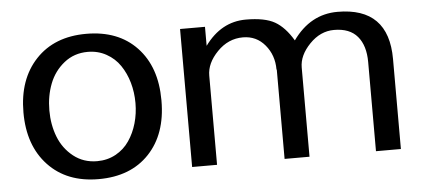

<svg xmlns="http://www.w3.org/2000/svg" viewBox="-42 -596 1520 693"><g transform="rotate(-5 718.0 -249.5)"><path d="M445.8 -248Q445.8 -286.6 435.8 -321.8Q425.8 -356.9 406.7 -385Q387.7 -413.1 357.4 -429.9Q327.1 -446.8 290 -446.8Q240.7 -446.8 204.3 -417.7Q168 -388.7 150.9 -344.5Q133.8 -300.3 133.8 -248Q133.8 -196.3 150.9 -152.3Q168 -108.4 204.3 -79.6Q240.7 -50.8 290 -50.8Q327.1 -50.8 357.4 -67.4Q387.7 -84 406.7 -112.1Q425.8 -140.1 435.8 -175Q445.8 -210 445.8 -248ZM540 -250V-248Q540 -127.4 473.1 -56.6Q406.2 14.2 290 14.2Q174.8 14.2 107.4 -57.4Q40 -128.9 40 -249Q40 -369.1 107.4 -440.7Q174.8 -512.2 290 -512.2Q406.2 -512.2 473.1 -441.4Q540 -370.6 540 -250Z M964.4 -323.2 963.4 -324.2Q963.4 -376 932.4 -413.1Q901.4 -450.2 852.5 -450.2Q799.3 -450.2 759.5 -409.2Q719.7 -368.2 719.7 -323.2V0H629.4V-500H719.7V-431.2Q779.3 -513.2 868.7 -513.2Q937.5 -513.2 973.4 -492.7Q1009.3 -472.2 1038.6 -422.9Q1102.1 -512.2 1200.7 -512.2Q1385.7 -512.2 1385.7 -325.2V1H1295.4V-321.8Q1295.4 -381.8 1267.3 -415Q1239.3 -448.2 1182.6 -448.2Q1132.8 -448.2 1093.8 -407.7Q1054.7 -367.2 1054.7 -323.2V0H964.4Z"/></g></svg>

Font: Perun
Style: Regular
Weight: 400
Version: Version 1.0000